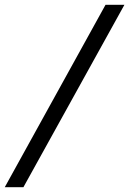

<svg xmlns="http://www.w3.org/2000/svg" viewBox="-20 -691 541 804"><path d="M78.1 92.8H0L421.9 -670.9H501Z"/></svg>

Font: Charis SIL CyrE
Style: Bold Italic
Weight: 700
Italic angle: -11°
Foundry: SIL International
Version: Version 5.000